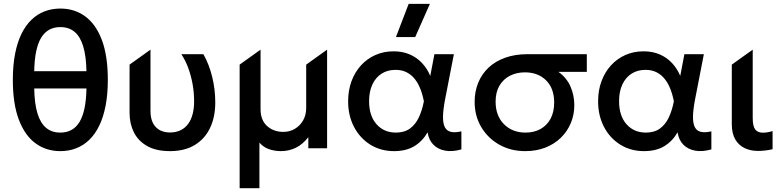

<svg xmlns="http://www.w3.org/2000/svg" viewBox="-20 -780 4117 1010"><path d="M297.4 15Q223 15 166.7 -26.2Q110.4 -67.5 79 -150.8Q47.5 -234 47.5 -360Q47.5 -436 59.2 -496.2Q70.8 -556.5 92.6 -601.2Q114.4 -646 145.3 -675.8Q176.1 -705.5 214.4 -720.2Q252.8 -735 297.4 -735Q371.8 -735 428 -694Q484.3 -653 515.8 -569.8Q547.2 -486.5 547.2 -360Q547.2 -284.5 535.6 -224.2Q523.9 -164 502.1 -119Q480.3 -74 449.5 -44.2Q418.6 -14.5 380.3 0.2Q342 15 297.4 15ZM297.4 -82.5Q364.8 -82.5 398.7 -139.1Q432.7 -195.7 434.8 -314.5H160Q161.4 -235.2 177 -183.8Q192.6 -132.3 222.6 -107.4Q252.6 -82.5 297.4 -82.5ZM160 -405.5H434.8Q433.3 -484.8 417.7 -536.2Q402.1 -587.7 372.2 -612.6Q342.2 -637.5 297.4 -637.5Q230.3 -637.5 196.3 -581.1Q162.2 -524.6 160 -405.5Z M875.2 15Q800.8 15 753.6 -12Q706.4 -39.1 684 -84.5Q661.6 -130 661.6 -185.9V-440.1L771.6 -518.8V-197.6Q771.6 -140.5 799.2 -111.8Q826.8 -83.1 874.9 -83.1Q907.1 -83.4 930.8 -95.3Q954.5 -107.1 970 -128.6Q985.6 -150 993.3 -180Q1001.1 -210.1 1001.1 -246.6Q1001.1 -292.9 993.1 -337.6Q985.1 -382.2 970.1 -422.7Q955.2 -463.1 933.9 -495H1049.8Q1080 -442 1096.2 -375.9Q1112.4 -309.8 1112.4 -241.1Q1112.4 -164.8 1085.2 -107.3Q1057.9 -49.8 1005 -17.5Q952.1 14.8 875.2 15Z M1240.6 210V-440.1L1350.6 -518.8V-206Q1350.6 -148.1 1384.8 -117.2Q1419 -86.2 1470.9 -86.2Q1503.4 -86.2 1530.7 -102.1Q1557.9 -117.9 1574.3 -146.3Q1590.7 -174.8 1590.7 -212.2V-440.1L1700.7 -518.8V0H1601.9V-58.5Q1572.9 -20.7 1536.2 -2.8Q1499.6 15 1458.6 15Q1424.2 15 1394.7 4.6Q1365.2 -5.8 1344.6 -29.9V210Z M2052.8 15Q1982.9 15 1928.3 -18.9Q1873.8 -52.8 1842.5 -112.1Q1811.3 -171.4 1811.3 -247.5Q1811.3 -304.6 1829 -352.7Q1846.8 -400.8 1879 -436.1Q1911.2 -471.3 1954.8 -490.7Q1998.3 -510 2050.2 -510Q2098.6 -510 2136.4 -493.3Q2174.2 -476.6 2200.9 -447.5Q2227.7 -418.4 2243.4 -380.6L2265.2 -495H2367.6L2321.9 -260Q2310.8 -203.1 2310.4 -166.2Q2310.1 -129.4 2320.6 -110.1Q2331.1 -90.8 2352.8 -86.2Q2374.6 -81.6 2407.1 -89.1V5.9Q2359.4 19.4 2321.4 12.4Q2283.5 5.4 2259.4 -19.2Q2235.4 -43.9 2229.4 -83.8Q2201.1 -35.6 2158.2 -10.3Q2115.3 15 2052.8 15ZM2062.4 -82.5Q2107.2 -82.5 2136.5 -103.8Q2165.8 -125.1 2183.2 -162.2Q2200.6 -199.3 2209.8 -247.1Q2206.7 -263.9 2200.6 -285.4Q2194.6 -307 2183.9 -329.2Q2173.3 -351.4 2156.8 -370.4Q2140.4 -389.3 2116.6 -400.9Q2092.9 -412.5 2060.3 -412.5Q2018.4 -412.5 1987.2 -392.5Q1956.1 -372.5 1938.8 -335.5Q1921.6 -298.5 1921.6 -247.9Q1921.6 -170.7 1960.6 -126.6Q1999.6 -82.5 2062.4 -82.5ZM2062.8 -585 2129.7 -759.5H2241.4L2164.1 -585Z M2743.3 15Q2666.7 15 2606.4 -19Q2546.2 -53 2511.5 -111.7Q2476.8 -170.3 2476.8 -244.1Q2476.8 -298.6 2495.5 -344.5Q2514.2 -390.4 2549.9 -424.2Q2585.7 -457.9 2637.4 -476.4Q2689.1 -495 2755.2 -495H3066.9V-401.8H2917.8Q2961.7 -370.3 2981.4 -323.9Q3001.1 -277.6 3001.1 -227.2Q3001.1 -176.2 2982.6 -132.2Q2964.1 -88.1 2930 -55.1Q2896 -22 2848.7 -3.5Q2801.3 15 2743.3 15ZM2744.6 -82.5Q2789.5 -82.5 2823.4 -101.4Q2857.3 -120.3 2876.2 -155.6Q2895.2 -190.9 2895.2 -240.6Q2895.2 -315.3 2852.7 -357.3Q2810.2 -399.4 2741.4 -399.4Q2697.4 -399.4 2662.6 -381.6Q2627.8 -363.8 2607.4 -329.5Q2587.1 -295.3 2587.1 -245.6Q2587.1 -171.2 2630.9 -126.9Q2674.8 -82.5 2744.6 -82.5Z M3367.8 15Q3297.9 15 3243.3 -18.9Q3188.8 -52.8 3157.5 -112.1Q3126.3 -171.4 3126.3 -247.5Q3126.3 -304.6 3144 -352.7Q3161.8 -400.8 3194 -436.1Q3226.2 -471.3 3269.8 -490.7Q3313.3 -510 3365.2 -510Q3413.6 -510 3451.4 -493.3Q3489.2 -476.6 3515.9 -447.5Q3542.7 -418.4 3558.4 -380.6L3580.2 -495H3682.6L3636.9 -260Q3625.8 -203.1 3625.4 -166.2Q3625.1 -129.4 3635.6 -110.1Q3646.1 -90.8 3667.8 -86.2Q3689.6 -81.6 3722.1 -89.1V5.9Q3674.4 19.4 3636.4 12.4Q3598.5 5.4 3574.4 -19.2Q3550.4 -43.9 3544.4 -83.8Q3516.1 -35.6 3473.2 -10.3Q3430.3 15 3367.8 15ZM3377.4 -82.5Q3422.2 -82.5 3451.5 -103.8Q3480.8 -125.1 3498.2 -162.2Q3515.6 -199.3 3524.8 -247.1Q3521.7 -263.9 3515.6 -285.4Q3509.6 -307 3498.9 -329.2Q3488.3 -351.4 3471.8 -370.4Q3455.4 -389.3 3431.6 -400.9Q3407.9 -412.5 3375.3 -412.5Q3333.4 -412.5 3302.2 -392.5Q3271.1 -372.5 3253.8 -335.5Q3236.6 -298.5 3236.6 -247.9Q3236.6 -170.7 3275.6 -126.6Q3314.6 -82.5 3377.4 -82.5Z M3968.1 14Q3928.1 14 3896.7 -1Q3865.4 -16.1 3847.5 -47.2Q3829.6 -78.3 3829.6 -127V-440.1L3939.6 -518.8V-159.9Q3939.6 -116.4 3952.5 -99.2Q3965.4 -82 3993.7 -82Q4003.3 -82 4015.3 -83.8Q4027.4 -85.6 4044.1 -90.5V4.9Q4026.7 9.3 4005.2 11.7Q3983.8 14 3968.1 14Z"/></svg>

Font: Geologica-Sharp
Style: Regular
Weight: 100
Designer: Sindre Bremnes, Frode Helland
Foundry: Monokrom Skriftforlag AS
Version: Version 1.010;gftools[0.9.28]